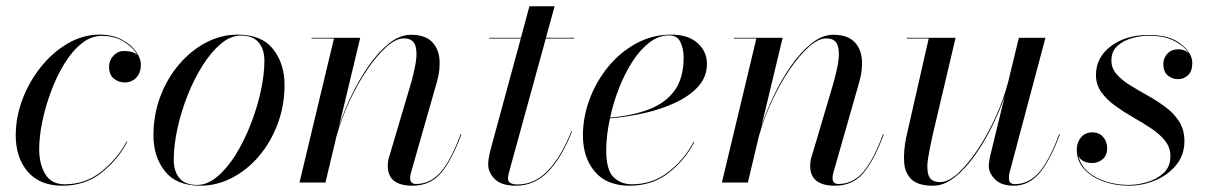

<svg xmlns="http://www.w3.org/2000/svg" viewBox="-20 -580 3833 610"><path d="M384.5 -129.5Q355 -73 302.8 -31.5Q250.5 10 178.5 10Q106.5 10 68.2 -34.5Q30 -79 30 -150Q30 -208 51.5 -264.8Q73 -321.5 110.5 -368Q148 -414.5 195.8 -442.2Q243.5 -470 296.5 -470Q337.5 -470 367 -454.2Q396.5 -438.5 412 -416.5Q427.5 -394.5 427.5 -375Q427.5 -348.5 412.8 -333.2Q398 -318 376 -318Q357.5 -318 342 -330Q326.5 -342 326.5 -368Q326.5 -388.5 340.5 -403.2Q354.5 -418 373.5 -418Q386.5 -418 397.8 -415.2Q409 -412.5 416.5 -405Q404 -428.5 374.5 -447.2Q345 -466 303 -466Q269 -466 238.8 -441.5Q208.5 -417 184 -376.8Q159.5 -336.5 141.8 -288.5Q124 -240.5 114.2 -192.8Q104.5 -145 104.5 -106.5Q104.5 -58.5 124 -26.5Q143.5 5.5 185.5 5.5Q251.5 5.5 302 -34.8Q352.5 -75 382.5 -130.5Z M616 10Q540.5 10 504 -36Q467.5 -82 467.5 -149.5Q467.5 -215 489.2 -273Q511 -331 548.8 -375.2Q586.5 -419.5 634.5 -444.8Q682.5 -470 735.5 -470Q811.5 -470 847.8 -423.8Q884 -377.5 884 -310Q884 -244.5 862.2 -186.5Q840.5 -128.5 803 -84.2Q765.5 -40 717.2 -15Q669 10 616 10ZM606.5 7.5Q639 7.5 670.2 -18.8Q701.5 -45 728.5 -88.2Q755.5 -131.5 776 -183.8Q796.5 -236 808.2 -289Q820 -342 820 -387Q820 -423.5 801.8 -445.2Q783.5 -467 745.5 -467Q712.5 -467 681.5 -440.8Q650.5 -414.5 623.2 -371.2Q596 -328 575.5 -275.8Q555 -223.5 543.5 -170.5Q532 -117.5 532 -72.5Q532 -36 550 -14.2Q568 7.5 606.5 7.5Z M1041 -457.5H969.5V-460H1124.5L1057 -178.5Q1072 -225 1096.2 -275.8Q1120.5 -326.5 1151 -370.5Q1181.5 -414.5 1216 -442Q1250.5 -469.5 1285.5 -469.5Q1328.5 -469.5 1350.5 -448.8Q1372.5 -428 1376 -393.8Q1379.5 -359.5 1368 -319.5L1286 -32.5Q1283 -23.5 1283 -14.5Q1283 -6.5 1287 -1Q1291 4.5 1302 4.5Q1346.5 4.5 1379.2 -32.2Q1412 -69 1443.5 -153.5L1446 -153Q1413.5 -67 1379.5 -28.5Q1345.5 10 1290.5 10Q1212 10 1212 -53Q1212 -64 1213.8 -72.2Q1215.5 -80.5 1218 -87L1283.5 -308Q1295 -346.5 1300.8 -380.8Q1306.5 -415 1299 -436.5Q1291.5 -458 1263 -458Q1238 -458 1207.5 -430.8Q1177 -403.5 1146.5 -358.5Q1116 -313.5 1090.2 -258.2Q1064.5 -203 1049 -147L1014 0H931.5Z M1797.5 -163Q1765.5 -80.5 1722 -35.2Q1678.5 10 1619.5 10Q1573 10 1552 -11Q1531 -32 1531 -58Q1531 -77 1540 -110L1634.5 -457.5H1534.5V-460H1635L1662 -560H1742L1714.5 -460H1804.5V-457.5H1714L1598.5 -37.5Q1597 -32 1595.5 -25.2Q1594 -18.5 1594 -12Q1594 6 1625 6Q1678.5 6 1720.8 -38Q1763 -82 1795.5 -163.5Z M1906 -102.5Q1906 -40 1929.2 -17.2Q1952.5 5.5 1987.5 5.5Q2053.5 5.5 2104 -34Q2154.5 -73.5 2184 -130L2186 -129Q2157 -72 2104.8 -31Q2052.5 10 1980 10Q1908 10 1870 -34.5Q1832 -79 1832 -150Q1832 -207.5 1853 -264.2Q1874 -321 1912 -367.5Q1950 -414 2001.2 -442Q2052.5 -470 2112.5 -470Q2166.5 -470 2196.2 -443.2Q2226 -416.5 2226 -377Q2226 -336.5 2199.2 -306.2Q2172.5 -276 2127.8 -254.8Q2083 -233.5 2028.2 -221Q1973.5 -208.5 1918 -204Q1906 -149 1906 -102.5ZM2105.5 -467.5Q2072.5 -467.5 2043 -444.8Q2013.5 -422 1989.2 -384.2Q1965 -346.5 1946.8 -300.2Q1928.5 -254 1918.5 -206.5Q1990.5 -212.5 2043 -233Q2095.5 -253.5 2123.8 -293.2Q2152 -333 2152 -398Q2152 -423.5 2142.2 -445.5Q2132.5 -467.5 2105.5 -467.5Z M2383 -457.5H2311.5V-460H2466.5L2399 -178.5Q2414 -225 2438.2 -275.8Q2462.5 -326.5 2493 -370.5Q2523.5 -414.5 2558 -442Q2592.5 -469.5 2627.5 -469.5Q2670.5 -469.5 2692.5 -448.8Q2714.5 -428 2718 -393.8Q2721.5 -359.5 2710 -319.5L2628 -32.5Q2625 -23.5 2625 -14.5Q2625 -6.5 2629 -1Q2633 4.5 2644 4.5Q2688.5 4.5 2721.2 -32.2Q2754 -69 2785.5 -153.5L2788 -153Q2755.5 -67 2721.5 -28.5Q2687.5 10 2632.5 10Q2554 10 2554 -53Q2554 -64 2555.8 -72.2Q2557.5 -80.5 2560 -87L2625.5 -308Q2637 -346.5 2642.8 -380.8Q2648.5 -415 2641 -436.5Q2633.5 -458 2605 -458Q2580 -458 2549.5 -430.8Q2519 -403.5 2488.5 -358.5Q2458 -313.5 2432.2 -258.2Q2406.5 -203 2391 -147L2356 0H2273.5Z M3016 -460 2943.5 -152.5Q2934.5 -113 2928.8 -78.5Q2923 -44 2930.2 -22.8Q2937.5 -1.5 2967.5 -1.5Q2993 -1.5 3023.8 -29.5Q3054.5 -57.5 3085.5 -103.8Q3116.5 -150 3142.2 -206.2Q3168 -262.5 3183 -319.5L3217 -460H3301.5L3187.5 -32Q3185.5 -24 3185.5 -14Q3185.5 5 3204 5Q3248 5 3280.8 -32Q3313.5 -69 3345 -153.5L3347.5 -153Q3315 -67 3281.2 -28.5Q3247.5 10 3200.5 10Q3161.5 10 3141.5 -10Q3121.5 -30 3121.5 -52.5Q3121.5 -58.5 3123 -67.8Q3124.5 -77 3126 -85L3172 -274Q3156 -227.5 3131.5 -177.8Q3107 -128 3076.8 -85.5Q3046.5 -43 3012.8 -16.5Q2979 10 2944.5 10Q2896.5 10 2875.5 -10.5Q2854.5 -31 2852.5 -65.5Q2850.5 -100 2858.5 -141L2930.5 -457.5H2860.5V-460Z M3743 -132Q3743 -87.5 3717 -55.8Q3691 -24 3650.5 -7Q3610 10 3566.5 10Q3524.5 10 3486.8 -3.2Q3449 -16.5 3425 -42.2Q3401 -68 3401 -105Q3401 -127 3414.2 -143.2Q3427.5 -159.5 3451 -159.5Q3471.5 -159.5 3484.5 -145.2Q3497.5 -131 3497.5 -109Q3497.5 -86 3483 -74Q3468.5 -62 3449.5 -62Q3435 -62 3423.5 -67.5Q3412 -73 3406 -85Q3413 -54.5 3436.8 -34Q3460.5 -13.5 3494.8 -3Q3529 7.5 3566 7.5Q3594 7.5 3624.8 -1.5Q3655.5 -10.5 3677 -30.5Q3698.5 -50.5 3698.5 -83.5Q3698.5 -111.5 3681.5 -132.8Q3664.5 -154 3637.5 -172Q3610.5 -190 3580.2 -207.2Q3550 -224.5 3523.2 -243.8Q3496.5 -263 3479.2 -286.8Q3462 -310.5 3462 -342Q3462 -397.5 3509.2 -433.2Q3556.5 -469 3630 -469Q3696 -469 3732 -440.2Q3768 -411.5 3768 -380Q3768 -353 3754.2 -340.8Q3740.5 -328.5 3723 -328.5Q3704.5 -328.5 3690.2 -340.2Q3676 -352 3676 -376.5Q3676 -396 3689.2 -409.8Q3702.5 -423.5 3723 -423.5Q3745 -423.5 3757 -409.5Q3744.5 -432.5 3712 -449.5Q3679.5 -466.5 3630 -466.5Q3604.5 -466.5 3577 -459Q3549.5 -451.5 3530.2 -434.2Q3511 -417 3511 -388Q3511 -363 3527.8 -344Q3544.5 -325 3571 -308.8Q3597.5 -292.5 3627 -276Q3656.5 -259.5 3683 -239.8Q3709.5 -220 3726.2 -194Q3743 -168 3743 -132Z"/></svg>

Font: Bodoni* 72pt
Style: Italic
Weight: 400
Italic angle: -13°
Version: Version 2.3